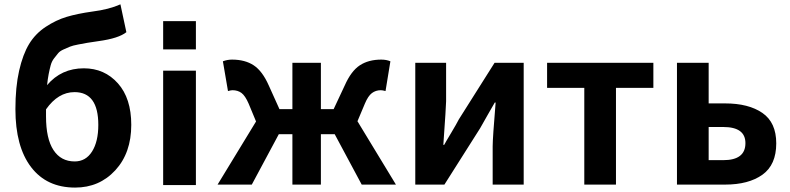

<svg xmlns="http://www.w3.org/2000/svg" viewBox="-20 -848 3628 882"><path d="M191.4 -345.7V-313.5Q191.4 -210.9 225.6 -158.7Q259.8 -106.4 323.2 -106.4Q374 -106.4 402.8 -151.9Q431.6 -197.3 431.6 -274.4Q431.6 -424.8 322.3 -424.8Q247.1 -424.8 191.4 -345.7ZM533.2 -828.1 560.5 -700.2Q525.4 -671.9 433.6 -659.2Q398.4 -654.3 381.8 -651.4Q365.2 -648.4 339.4 -643.6Q313.5 -638.7 301.8 -633.8Q290 -628.9 272.5 -621.1Q254.9 -613.3 247.1 -603.5Q239.3 -593.8 228.5 -580.1Q217.8 -566.4 212.9 -548.3Q208 -530.3 203.6 -507.8Q199.2 -485.4 196.3 -457Q261.7 -534.2 365.2 -534.2Q460 -534.2 521.5 -465.3Q583 -396.5 583 -274.4Q583 -145.5 509.8 -65.9Q436.5 13.7 325.2 13.7Q194.3 13.7 122.6 -80.6Q50.8 -174.8 50.8 -346.7Q50.8 -448.2 67.9 -523.4Q85 -598.6 113.8 -646Q142.6 -693.4 189.9 -724.6Q237.3 -755.9 286.1 -770.5Q335 -785.2 404.3 -794.9Q481.4 -804.7 533.2 -828.1Z M729.5 -621.1V-751H879.9V-621.1ZM729.5 2V-523.4H879.9V2Z M1622.1 -291 1798.8 0H1641.6L1517.6 -231.4H1454.1V0H1323.2V-231.4H1260.7L1136.7 0H979.5L1156.2 -290L1122.1 -372.1Q1106.4 -408.2 1089.4 -420.9Q1072.3 -433.6 1047.9 -433.6Q1041 -433.6 1027.3 -429.7L1003.9 -566.4Q1024.4 -574.2 1045.9 -574.2Q1105.5 -574.2 1145.5 -547.9Q1185.5 -521.5 1214.8 -455.1L1263.7 -346.7H1323.2V-559.6H1454.1V-346.7H1512.7L1563.5 -455.1Q1592.8 -521.5 1632.8 -547.9Q1672.9 -574.2 1731.4 -574.2Q1754.9 -574.2 1773.4 -566.4L1751 -429.7Q1737.3 -433.6 1729.5 -433.6Q1706.1 -433.6 1688.5 -420.4Q1670.9 -407.2 1656.2 -372.1Z M1887.7 0V-559.6H2029.3V-382.8Q2029.3 -363.3 2016.6 -182.6H2020.5Q2025.4 -192.4 2051.8 -236.3Q2078.1 -280.3 2087.9 -299.8L2252 -559.6H2385.7V0H2243.2V-175.8Q2243.2 -212.9 2256.8 -377H2252.9Q2247.1 -366.2 2221.2 -321.8Q2195.3 -277.3 2185.5 -258.8L2021.5 0Z M2664.1 0V-444.3H2493.2V-559.6H2981.4V-444.3H2809.6V0Z M3089.8 0V-559.6H3235.4V-373H3310.5Q3418.9 -373 3482.4 -329.1Q3545.9 -285.2 3545.9 -189.5Q3545.9 -90.8 3482.4 -45.4Q3418.9 0 3310.5 0ZM3235.4 -112.3H3302.7Q3404.3 -112.3 3404.3 -190.4Q3404.3 -264.6 3302.7 -264.6H3235.4Z"/></svg>

Font: Gen Shin Gothic Bold
Style: Bold
Weight: 700
Designer: [Source Han Sans]
Ryoko NISHIZUKA  (kana & ideographs); Paul D. Hunt (Latin, Greek & Cyrillic); Wenlong ZHANG  (bopomofo
Version: Version 1.002.20150607